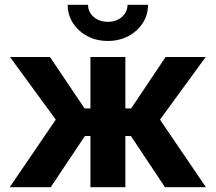

<svg xmlns="http://www.w3.org/2000/svg" viewBox="-20 -785 904 805"><path d="M20.7 0 213.8 -283.4 22 -545.9H189.6L334.4 -330.6H359.2V-545.9H505.6V-330.6H529.9L674.3 -545.9H842.3L650.8 -283.4L843.4 0H671.8L528.9 -214.7H505.6V0H359.2V-214.7H335.9L192.5 0ZM432.2 -613.3Q384.4 -613.3 346.4 -633.5Q308.3 -653.6 286 -688.2Q263.7 -722.7 263.7 -765H349.2Q349.2 -734.4 372.9 -713.9Q396.6 -693.5 432.2 -693.5Q467.4 -693.5 491 -713.9Q514.6 -734.4 514.6 -765H600.7Q600.7 -722.7 578.4 -688.3Q556.2 -653.9 518.2 -633.6Q480.1 -613.3 432.2 -613.3Z"/></svg>

Font: Inter Variable LoSnoCo
Style: Regular
Weight: 400
Designer: Rasmus Andersson
Foundry: rsms
Version: Version 4.000;git-a52131595; featfreeze: case,dlig,ss01,ss02